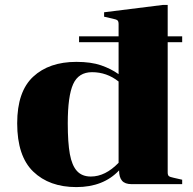

<svg xmlns="http://www.w3.org/2000/svg" viewBox="-20 -750 786 782"><path d="M463 -602V-652Q463 -663 458.5 -667Q454 -671 439 -674L404 -682V-700L644 -730H663V-602H722V-578H663V-48Q663 -37 667.5 -33Q672 -29 687 -26L722 -18V0H516Q489 0 477 -14Q465 -28 465 -56Q401 12 291 12Q181 12 115.5 -51Q50 -114 50 -248Q50 -377 115 -437.5Q180 -498 291 -498Q351 -498 391.5 -484Q432 -470 463 -448V-578H302V-602ZM463 -87V-418Q415 -456 355 -456Q300 -456 278 -407.5Q256 -359 256 -248Q256 -169 264.5 -122.5Q273 -76 293.5 -53.5Q314 -31 350 -31Q409 -31 463 -87Z"/></svg>

Font: Chonburi
Style: Regular
Weight: 400
Designer: Thanarat Vachiruckul and Stawix Ruecha
Foundry: Cadson Demak & Katatrad
Version: Version 1.000